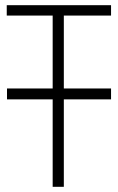

<svg xmlns="http://www.w3.org/2000/svg" viewBox="-20 -720 454 740"><path d="M7 -379V-337H408V-379ZM226 -660H408V-700H6V-660H183V0H226Z"/></svg>

Font: Advent Pro Light
Style: Regular
Weight: 300
Version: Version 3.000